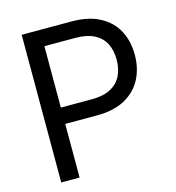

<svg xmlns="http://www.w3.org/2000/svg" viewBox="-106 -798 815 888"><g transform="rotate(-15 302.0 -353.5)"><path d="M78.1 -707H318.4Q398.4 -707 452.6 -677.7Q506.8 -648.4 533.2 -598.1Q559.6 -547.9 559.6 -482.4Q559.6 -418 533.2 -367.2Q506.8 -316.4 453.1 -286.6Q399.4 -256.8 319.3 -256.8H147.5V-335H315.4Q370.1 -335 405.3 -354Q440.4 -373 456.5 -406.2Q472.7 -439.5 472.7 -482.4Q472.7 -526.4 456.5 -559.1Q440.4 -591.8 404.8 -610.4Q369.1 -628.9 314.5 -628.9H166V0H78.1Z"/></g></svg>

Font: Pretendard Std Variable
Style: Regular
Weight: 400
Designer: Base glyphs from Inter by Rasmus Andersson; Hangeul glyphs from Noto Sans CJK(Source Han Sans) by Jang Soo-young and Kan
Foundry: Kil Hyung-jin
Version: Version 1.309;Glyphs 3.2 (3225)